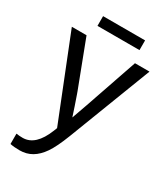

<svg xmlns="http://www.w3.org/2000/svg" viewBox="-212 -760 924 1061"><g transform="rotate(30 250.0 -229.5)"><path d="M93.3 207.5Q57.1 207.5 32.7 202.1V136.2Q51.3 139.2 73.7 139.2Q155.8 139.2 203.6 18.6L211.9 -2.4L2.4 -528.3H96.2L207.5 -236.3Q210 -229.5 213.4 -220Q216.8 -210.4 235.4 -156.2Q253.9 -102.1 255.4 -95.7L289.6 -191.9L405.3 -528.3H498L294.9 0Q262.2 84.5 233.9 125.7Q205.6 167 171.1 187.3Q136.7 207.5 93.3 207.5ZM390.6 -603.5H122.6V-665.5H390.6Z"/></g></svg>

Font: Arial
Style: Regular
Weight: 400
Designer: Steve Matteson
Foundry: Ascender Corporation
Version: Version 2.00.3